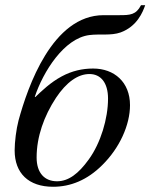

<svg xmlns="http://www.w3.org/2000/svg" viewBox="-20 -703 575 734"><path d="M393 -326C393 -250 365 -156 319 -93C280 -39 242 -10 198 -10C151 -10 120 -41 120 -101C120 -180 148 -259 194 -329C234 -389 278 -420 322 -420C365 -420 393 -387 393 -326ZM519 -683C500 -646 477 -645 436 -645H376C180 -645 86 -371 51 -243C42 -209 36 -160 36 -128C36 -41 89 11 183 11C249 11 313 -14 371 -72C437 -137 477 -225 477 -301C477 -389 417 -441 336 -441C295 -441 255 -432 216 -411C173 -388 139 -355 115 -332L113 -333C145 -429 225 -557 322 -569C363 -574 404 -566 441 -579C504 -602 526 -657 535 -683Z"/></svg>

Font: XITS
Style: Italic
Weight: 400
Italic angle: -16.33°
Designer: MicroPress Inc., with final additions and corrections provided by Coen Hoffman, Elsevier (retired)
Version: Version 1.302